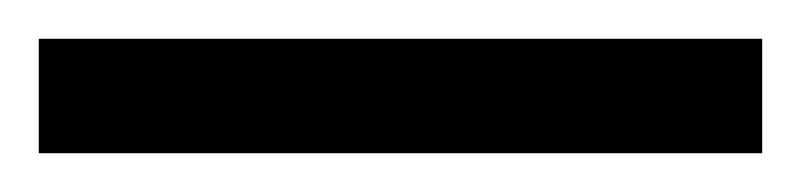

<svg xmlns="http://www.w3.org/2000/svg" viewBox="-24 -839 413 99"><path d="M-4 -760H369V-819H-4Z"/></svg>

Font: Noto Serif Armenian ExtraCondensed Medium
Style: Regular
Weight: 500
Width: 2
Designer: Monotype Design Team
Foundry: Monotype Imaging Inc.
Version: Version 2.008